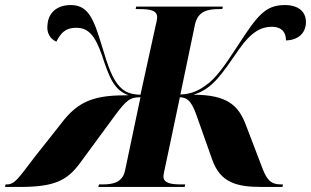

<svg xmlns="http://www.w3.org/2000/svg" viewBox="-79 -740 1231 760"><path d="M-59 0H-3C131 0 185 -22 238 -95L374 -280C422 -345 436 -355 477 -355L416 -65C406 -17 367 -10 326 -10H313L310 0H652L654 -10H641C599 -10 568 -14 568 -42C568 -51 572 -64 582 -113L633 -355C669 -354 683 -330 703 -272L761 -108C793 -18 856 0 956 0H1039L1041 -10H1034C993 -10 977 -28 959 -76L894 -246C866 -319 825 -365 687 -365C764 -389 799 -447 868 -546C916 -615 957 -634 996 -634C1042 -634 1053 -606 1053 -580C1100 -581 1132 -608 1132 -653C1132 -692 1104 -720 1049 -720C971 -720 940 -679 862 -559C809 -477 772 -426 735 -402C706 -380 674 -367 635 -366L693 -644C705 -697 745 -704 788 -704H801L803 -714H460L458 -704H471C513 -704 543 -700 543 -672C543 -668 542 -657 538 -643L477 -365C438 -366 415 -376 396 -396C366 -426 348 -479 324 -559C292 -666 270 -720 201 -720C145 -720 112 -688 109 -642C105 -611 118 -587 144 -575C160 -605 176 -630 223 -630C268 -630 296 -604 325 -520C353 -435 372 -383 430 -363C303 -363 235 -347 163 -251L57 -117C-7 -33 -21 -10 -52 -10H-57Z"/></svg>

Font: Noto Serif Display ExtraBold
Style: Italic
Weight: 800
Italic angle: -12°
Designer: Monotype Design Team
Foundry: Monotype Imaging Inc.
Version: Version 2.009